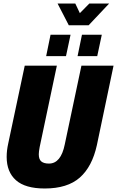

<svg xmlns="http://www.w3.org/2000/svg" viewBox="-20 -1064 667 1094"><path d="M18 -170Q18 -207 27 -247L121 -690H304L206 -226Q201 -199 201 -185Q201 -156 215.5 -144Q230 -132 259 -132Q327 -132 349 -241L444 -690H627L532 -237Q505 -114 434.5 -52Q364 10 235 10Q124 10 71 -37Q18 -84 18 -170ZM268 -866H382L356 -744H243ZM447 -866H560L534 -744H422ZM308 -1044H409L435 -989L489 -1044H602L485 -920H372Z"/></svg>

Font: Decalotype Black Italic
Style: Regular
Weight: 900
Italic angle: -12°
Designer: Alfredo Marco Pradil
Foundry: Alfredo Marco Pradil
Version: Version 1.0